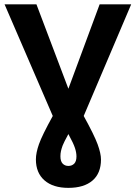

<svg xmlns="http://www.w3.org/2000/svg" viewBox="-20 -679 640 906"><path d="M1.5 -658.7H151.9L302.7 -260.3L450.2 -658.7H599.1L375 -131.8Q424.8 -41.5 440.7 2Q456.5 45.4 456.5 73.7Q456.5 138.7 416.3 173.1Q376 207.5 302.7 207.5Q230.5 207.5 189.9 172.1Q149.4 136.7 149.4 73.2Q149.4 42.5 163.8 1.5Q178.2 -39.6 229 -131.8ZM340.8 59.1Q340.8 41 333.7 19.3Q326.7 -2.4 302.7 -46.4Q280.8 -6.3 275.6 7.6Q270.5 21.5 267.8 33.4Q265.1 45.4 265.1 58.6Q265.1 82 275.6 93Q286.1 104 302.7 104Q319.3 104 330.1 93.3Q340.8 82.5 340.8 59.1Z"/></svg>

Font: Liberation Mono
Style: Bold
Weight: 700
Monospace: yes
Designer: Steve Matteson
Foundry: Ascender Corporation
Version: Version 2.1.5